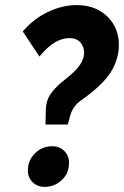

<svg xmlns="http://www.w3.org/2000/svg" viewBox="-20 -720 485 751"><path d="M69 -597Q113 -648 169 -674Q225 -700 280 -700Q331 -700 368 -679Q405 -658 425 -623Q445 -588 445 -546Q445 -486 411.5 -435Q378 -384 295 -326Q280 -315 269.5 -300Q259 -285 254 -265L245 -233H158L159 -282Q159 -323 175.5 -348.5Q192 -374 222 -399Q275 -440 292 -465Q309 -490 309 -514Q309 -538 294 -554.5Q279 -571 252 -571Q224 -571 196 -555Q168 -539 134 -499ZM89 -52Q89 -94 117.5 -121Q146 -148 184 -148Q213 -148 231.5 -129.5Q250 -111 250 -84Q250 -42 221.5 -15.5Q193 11 155 11Q126 11 107.5 -7.5Q89 -26 89 -52Z"/></svg>

Font: Radio Canada Condensed SemiBold
Style: Italic
Weight: 600
Width: 3
Italic angle: -12°
Designer: Charles Daoud, Etienne Aubert Bonn, Alexandre Saumier Demers, Jacques Le Bailly
Foundry: Radio-Canada
Version: Version 2.104; ttfautohint (v1.8.4.7-5d5b);gftools[0.9.28.de